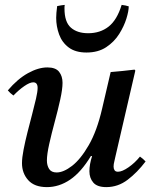

<svg xmlns="http://www.w3.org/2000/svg" viewBox="-20 -754 626 786"><path d="M398 -309 433 -459Q457 -461 482 -463.5Q507 -466 531 -469L534 -465L452 -111Q451 -104 448 -93Q445 -82 445 -72Q445 -63 449 -57Q453 -51 463 -51Q480 -51 506 -69Q532 -87 553 -113Q566 -104 576 -93Q542 -48 502.5 -18Q463 12 415 12Q378 12 362 -6.5Q346 -25 346 -53Q346 -81 357 -115H352Q312 -49 267 -18.5Q222 12 172 12Q121 12 95.5 -16.5Q70 -45 70 -86Q70 -108 76.5 -141.5Q83 -175 92.5 -212.5Q102 -250 111.5 -286Q121 -322 127.5 -350.5Q134 -379 134 -394Q134 -417 116 -417Q102 -417 79.5 -401.5Q57 -386 35 -363Q28 -368 22.5 -373Q17 -378 12 -384Q52 -431 94.5 -454.5Q137 -478 174 -478Q208 -478 222 -460Q236 -442 236 -415Q236 -389 226.5 -346Q217 -303 204 -255Q191 -207 181.5 -164.5Q172 -122 172 -97Q172 -77 181 -62.5Q190 -48 212 -48Q240 -48 275 -75Q310 -102 343.5 -160Q377 -218 398 -309ZM245 -734Q244 -728 244 -725.5Q244 -723 244 -719Q244 -664 270 -641Q296 -618 341 -618Q390 -618 424.5 -645Q459 -672 478 -734Q495 -732 507 -728Q507 -709 497.5 -678Q488 -647 468 -615Q448 -583 415 -561Q382 -539 334 -539Q289 -539 261.5 -559.5Q234 -580 222 -613Q210 -646 210 -681Q210 -690 211 -702Q212 -714 214 -729Q222 -731 229.5 -732Q237 -733 245 -734Z"/></svg>

Font: Tiro Devanagari Sanskrit
Style: Italic
Weight: 400
Italic angle: -11°
Designer: Devanagari: John Hudson & Fiona Ross, assisted by Paul Hanslow. Latin: John Hudson with Paul Hanslow, assisted by Kaja S
Foundry: Tiro Typeworks Ltd.
Version: Version 1.52